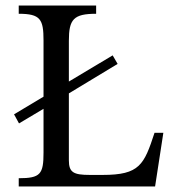

<svg xmlns="http://www.w3.org/2000/svg" viewBox="-20 -677 630 697"><path d="M543 0 573 -195H541C503 -79 487 -42 353 -42H306C247 -42 230 -51 230 -95V-338L407 -445L389 -476L230 -381V-529C230 -607 247 -627 329 -627V-657H48V-627C127 -627 138 -607 138 -530V-326L31 -262L49 -229L138 -282V-123C138 -45 127 -30 48 -30V0Z"/></svg>

Font: STIX Two Text
Style: Regular
Weight: 400
Designer: Ross Mills, John Hudson & Paul Hanslow, Tiro Typeworks Ltd; with prior portions MicroPress Inc., and Coen Hoffman.
Foundry: Tiro Typeworks Ltd
Version: Version 2.13 b171